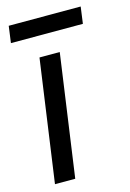

<svg xmlns="http://www.w3.org/2000/svg" viewBox="-118 -681 495 732"><g transform="rotate(-15 129.5 -314.5)"><path d="M-8 -629 -17 -563H267L276 -629ZM74 -482 6 0H86L154 -482Z"/></g></svg>

Font: Cantarell
Style: Oblique
Weight: 400
Italic angle: -8°
Designer: Dave Crossland
Version: Version 0.024